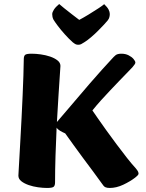

<svg xmlns="http://www.w3.org/2000/svg" viewBox="-20 -918 725 951"><path d="M213.2 13Q192.9 13 168.4 9.6Q143.9 6.2 121.9 -1.4Q100 -9.1 85.5 -20.5Q71.1 -31.9 71.1 -48Q71.1 -51.7 72.6 -76.3Q74.1 -100.9 76.3 -141.2Q78.6 -181.6 81.3 -231.2Q84.1 -280.9 86.9 -335.5Q89.8 -390.1 92 -443.4Q94.3 -496.7 95.9 -543.5Q97.5 -590.3 97.8 -624.6Q97.8 -639.9 104.2 -646Q110.6 -652 137.2 -652Q157.6 -652 182 -648.6Q206.5 -645.2 228.5 -637.7Q250.5 -630.2 264.9 -618.7Q279.4 -607.3 279.4 -591.3Q279.4 -586.5 276.5 -547.5Q273.6 -508.5 269.9 -447.2Q266.2 -385.8 261.9 -313.7Q279.4 -334.5 306.1 -365.3Q332.7 -396.1 363.4 -432.5Q394.2 -468.9 425.3 -504.9Q456.5 -540.9 484.5 -572.1Q512.5 -603.3 532.1 -624.1Q543.1 -636.7 552.2 -644.3Q561.4 -652 581.2 -652Q601.3 -652 616.8 -644.2Q632.4 -636.4 641.4 -625.8Q650.5 -615.3 650.5 -607.7Q650.5 -601.7 636.4 -585.4Q624.2 -572.2 606.5 -554.3Q588.8 -536.4 567.9 -514.4Q547.1 -492.4 524.4 -468.7Q501.8 -445.1 479.5 -420.2Q457.2 -395.4 437.7 -371Q445.6 -359.5 463.7 -333.3Q481.8 -307 506.3 -273Q530.9 -239 557.6 -203.1Q584.4 -167.2 609.2 -135.6Q634.1 -104.1 653.2 -83.4Q662 -72.6 664.1 -67.3Q666.2 -62 666.2 -57.8Q666.2 -53.7 661.3 -48.7Q656.5 -43.7 649.2 -38Q624.1 -18.9 590.1 -2.9Q556.2 13 523.5 13Q509.7 13 501.7 9.2Q493.7 5.5 484.9 -8.6Q464.7 -36.9 441 -68.8Q417.3 -100.7 392.8 -133.4Q368.4 -166.1 345.7 -197.8Q322.9 -229.5 303 -257.3Q291.5 -262.2 278.4 -269.7Q265.4 -277.3 260.4 -285.8Q257.2 -217.3 254.9 -145.5Q252.7 -73.7 252.7 -14.6Q252.7 0.7 246.1 6.8Q239.6 13 213.2 13ZM367.5 -696.3Q359.4 -696.3 354 -699.2Q348.6 -702 339.6 -709.1Q320.8 -726 300.8 -748.3Q280.8 -770.5 265.6 -790.9Q250.5 -811.2 244.8 -820.9Q241.5 -827.7 240 -834.2Q238.6 -840.7 238.6 -847.7Q238.6 -857.2 247 -870.3Q255.5 -883.5 273.2 -898.1Q278.7 -893.1 297 -878.1Q315.2 -863.2 336.9 -846.7Q358.5 -830.1 372.5 -819.5Q392.4 -829.9 418.5 -845.8Q444.6 -861.7 466.8 -876.3Q488.9 -890.8 496 -897.4Q511.6 -882.5 517.7 -870.8Q523.8 -859 523.8 -848.7Q523.8 -841.7 521.9 -833.6Q520.1 -825.4 513.5 -816.9Q507.8 -809.6 494.9 -795.8Q482.1 -782 465.5 -765.4Q448.9 -748.8 431.3 -733.8Q413.7 -718.8 398.3 -709.1Q387.5 -702 381.6 -699.2Q375.7 -696.3 367.5 -696.3Z"/></svg>

Font: Briem Hand Thin
Style: Regular
Weight: 100
Designer: Gunnlaugur SE Briem, Eben Sorkin
Foundry: Sorkin Type Co.
Version: Version 1.003